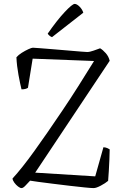

<svg xmlns="http://www.w3.org/2000/svg" viewBox="-20 -962 636 982"><path d="M90 0Q83 0 72.5 -8Q62 -16 53.5 -27.5Q45 -39 44 -49Q92 -101 156 -190Q220 -279 298 -395Q340 -457 381 -522Q422 -587 461 -650L147 -662L123 -513Q119 -510 111 -507.5Q103 -505 90 -505Q83 -533 74.5 -579Q66 -625 64 -669Q74 -681 91.5 -692Q109 -703 125.5 -710.5Q142 -718 148 -718Q155 -718 184.5 -715.5Q214 -713 253 -710Q292 -707 330.5 -703.5Q369 -700 396 -698Q423 -696 426 -696Q439 -696 458.5 -703Q478 -710 492 -715Q506 -707 521 -690Q536 -673 541 -651L160 -79L467 -60L509 -209Q522 -208 530 -204Q538 -200 541 -198Q541 -175 539.5 -145.5Q538 -116 536.5 -87Q535 -58 533 -37Q519 -25 495.5 -12.5Q472 0 459 0Q446 0 412 -3.5Q378 -7 334.5 -12Q291 -17 248.5 -22.5Q206 -28 174.5 -32Q143 -36 134 -38Q120 -23 109 -11.5Q98 0 90 0ZM246 -772Q238 -775 232 -780.5Q226 -786 224 -790Q272 -859 311 -900.5Q350 -942 362 -942Q373 -942 387 -928Q401 -914 406 -897Z"/></svg>

Font: Texturina 72pt ExtraLight
Style: Regular
Weight: 200
Designer: Guillermo Torres Carreño
Foundry: Omnibus-Type
Version: Version 1.002; ttfautohint (v1.8.3)